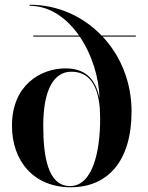

<svg xmlns="http://www.w3.org/2000/svg" viewBox="-20 -780 624 810"><path d="M535 -310C535 -434 488.5 -545 413 -625.5H553V-630H408.5C331 -711 223.5 -760 105 -760V-755.5C190.5 -755.5 262 -703.5 313.5 -630H120.5V-625.5H316.5C368 -549.5 398 -452 399.5 -366.5C384.5 -441 345 -491.5 256.5 -491.5C150.5 -491.5 30.5 -420 30.5 -250C30.5 -100 122.5 10 278.5 10C434.5 10 535 -100 535 -310ZM162.5 -250C162.5 -396.5 204.5 -477.5 281 -477.5C357.5 -477.5 393 -418.5 401 -323.5L402.5 -280.5C402.5 -134 369 5 275 5C181 5 162.5 -123 162.5 -250Z"/></svg>

Font: Bodoni* 36pt Medium
Style: Regular
Weight: 500
Version: Version 2.3